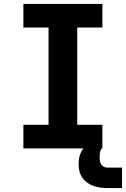

<svg xmlns="http://www.w3.org/2000/svg" viewBox="-20 -755 641 977"><path d="M99 0V-120H227V-615H99V-735H501V-615H373V-120H501V0ZM601 202H526Q508 202 490 199.5Q472 197 455 191Q438 185 423 174Q408 163 398 148Q388 133 384 115.5Q380 98 380 80Q380 63 383 47Q386 31 393.5 17Q401 3 412.5 -8.5Q424 -20 438.5 -27Q453 -34 469 -37Q485 -40 501 -40V0Q497 0 494.5 4Q492 8 491 12Q490 16 489 20.5Q488 25 488 29Q488 33 487.5 37.5Q487 42 487 46Q487 55 488.5 64.5Q490 74 495 81.5Q500 89 508.5 93.5Q517 98 526 98H601Z"/></svg>

Font: Iosevka Slab Heavy Extended
Style: Regular
Weight: 900
Width: 7
Monospace: yes
Designer: Belleve Invis
Foundry: Belleve Invis
Version: Version 11.1.0; ttfautohint (v1.8.3)